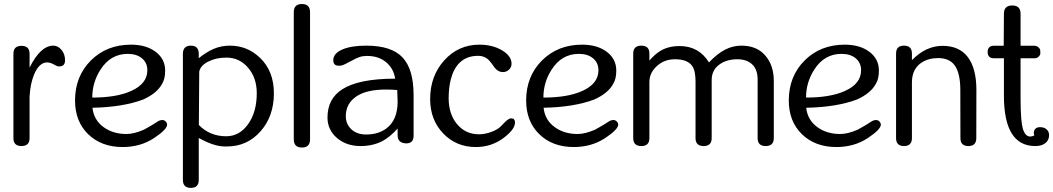

<svg xmlns="http://www.w3.org/2000/svg" viewBox="-20 -728 5249 957"><path d="M286.6 -479.5Q304.2 -458 304.2 -428.2Q304.2 -414.6 298.8 -406.7Q291.5 -397 276.4 -397L268.6 -397.5Q264.2 -397.9 253.9 -403.8Q244.1 -409.7 233.4 -413.6Q222.2 -417 215.3 -417Q174.8 -417 149.4 -355.5Q131.3 -310.5 127.9 -251.5L127.4 -250.5V-39.6Q127.4 0 86.9 0Q46.9 0 46.9 -39.6V-460Q46.9 -499.5 86.9 -499.5Q127.4 -499.5 127.4 -460V-391.1Q182.1 -500.5 245.6 -500.5Q269 -500.5 286.6 -479.5Z M633.3 -274.4Q714.4 -310.5 714.4 -377.9Q714.4 -414.6 688 -437Q661.6 -459.5 616.7 -459.5Q530.8 -459.5 480.5 -380.4Q439.9 -316.9 439.9 -241.7Q561 -241.7 633.3 -274.4ZM770 -125Q780.3 -129.9 788.6 -129.9Q803.7 -129.9 811.5 -114.3Q813 -110.8 813 -107.4Q813 -83 747.6 -39.6Q679.7 4.9 591.3 4.9Q485.4 4.9 419.4 -59.1Q354 -123 354 -227.1Q354 -347.7 433.1 -426.8Q512.2 -505.4 632.8 -505.4Q708.5 -505.4 755.9 -469.7Q803.2 -434.1 803.2 -376Q803.2 -334.5 788.1 -310.5Q763.2 -263.2 693.4 -231.9Q591.8 -193.8 440.9 -190.9Q447.3 -128.9 498.5 -92.8Q544.9 -60.1 610.4 -60.1Q647.5 -60.1 697.3 -81.5Q740.2 -105 770 -125Z M1216.8 -109.4Q1259.8 -169.9 1259.8 -263.2Q1259.8 -339.8 1216.8 -390.1Q1173.8 -440.9 1108.4 -440.9Q1056.6 -440.9 1017.6 -420.9Q978.5 -400.9 973.1 -370.6L971.2 -105Q1025.9 -48.8 1107.4 -48.8Q1173.8 -48.8 1216.8 -109.4ZM1275.4 -440.4Q1345.2 -374 1345.2 -263.2Q1345.2 -148.9 1278.8 -73.7Q1212.4 2 1111.3 2H1101.6Q1078.6 2 1055.2 -4.4Q1018.6 -13.7 971.2 -40L970.7 -39.6V168.5Q970.7 208.5 931.2 208.5Q891.6 208.5 891.6 168.5V-460.9Q892.6 -500.5 931.2 -500.5Q970.2 -500.5 970.7 -460.9V-438Q1009.8 -469.2 1043.9 -483.9Q1082.5 -500.5 1126 -500.5Q1212.4 -500.5 1275.4 -440.4Z M1525.4 -33.7Q1525.4 7.3 1484.9 7.3Q1444.3 7.3 1444.3 -33.7V-667Q1444.3 -708 1484.9 -708Q1525.4 -708 1525.4 -667Z M1905.3 -87.4Q1961.9 -129.4 1961.9 -221.2L1960 -279.3Q1930.2 -281.7 1903.8 -281.7Q1810.1 -281.7 1759.3 -249.5Q1703.6 -213.4 1703.6 -148.9Q1703.6 -108.9 1731.9 -83Q1759.8 -57.6 1804.7 -57.6Q1865.2 -57.6 1905.3 -87.4ZM1986.3 -441.9Q2041.5 -383.3 2041.5 -253.9V-50.8Q2041.5 -13.2 2003.9 -13.2L1995.6 -14.2Q1962.4 -19 1961.9 -52.7V-87.4Q1924.3 -45.4 1887.2 -25.4Q1838.9 0 1776.9 0Q1706.5 0 1659.2 -40.5Q1612.3 -81.5 1612.3 -142.1Q1612.3 -236.3 1686.5 -283.2Q1769 -335.9 1949.7 -335.9Q1941.4 -388.2 1903.8 -418.5Q1866.7 -449.2 1809.6 -449.2Q1787.6 -449.2 1772.5 -443.8Q1756.8 -439 1725.1 -421.4Q1698.7 -407.2 1689.9 -403.8Q1681.2 -400.4 1670.4 -400.4Q1658.2 -400.4 1652.3 -403.8Q1641.1 -410.2 1641.1 -427.7Q1641.1 -461.4 1685.5 -481Q1730 -500.5 1805.7 -500.5Q1931.2 -500.5 1986.3 -441.9Z M2494.1 -43.5Q2432.1 4.9 2352.1 4.9Q2253.9 4.9 2189 -63Q2124 -130.9 2124 -234.4Q2124 -349.1 2194.3 -427.2Q2265.1 -505.4 2369.6 -505.4Q2434.6 -505.4 2482.4 -477.1Q2529.8 -448.7 2529.8 -410.2Q2529.8 -393.1 2517.1 -380.9Q2504.4 -368.7 2486.8 -368.7Q2463.4 -368.7 2446.8 -389.2Q2425.8 -418.9 2418.9 -425.8Q2397 -449.7 2362.8 -449.7Q2305.7 -449.7 2270.5 -415Q2240.7 -385.3 2227.1 -333Q2216.3 -290.5 2216.3 -238.3Q2216.3 -159.7 2258.3 -108.9Q2300.8 -58.6 2367.7 -58.6Q2396.5 -58.6 2428.7 -70.3Q2460.4 -82 2476.1 -98.1Q2485.8 -108.4 2498 -120.6Q2517.1 -138.2 2525.9 -138.2L2537.6 -136.7Q2546.9 -131.8 2546.9 -117.2Q2546.9 -84.5 2494.1 -43.5Z M2881.8 -274.4Q2962.9 -310.5 2962.9 -377.9Q2962.9 -414.6 2936.5 -437Q2910.2 -459.5 2865.2 -459.5Q2779.3 -459.5 2729 -380.4Q2688.5 -316.9 2688.5 -241.7Q2809.6 -241.7 2881.8 -274.4ZM3018.6 -125Q3028.8 -129.9 3037.1 -129.9Q3052.2 -129.9 3060.1 -114.3Q3061.5 -110.8 3061.5 -107.4Q3061.5 -83 2996.1 -39.6Q2928.2 4.9 2839.8 4.9Q2733.9 4.9 2668 -59.1Q2602.5 -123 2602.5 -227.1Q2602.5 -347.7 2681.6 -426.8Q2760.7 -505.4 2881.3 -505.4Q2957 -505.4 3004.4 -469.7Q3051.8 -434.1 3051.8 -376Q3051.8 -334.5 3036.6 -310.5Q3011.7 -263.2 2941.9 -231.9Q2840.3 -193.8 2689.5 -190.9Q2695.8 -128.9 2747.1 -92.8Q2793.5 -60.1 2858.9 -60.1Q2896 -60.1 2945.8 -81.5Q2988.8 -105 3018.6 -125Z M3836.9 -39.6Q3836.9 0 3796.4 0Q3756.3 0 3756.3 -39.6V-331.5Q3756.3 -380.4 3730.5 -405.8Q3703.6 -432.6 3655.3 -432.6Q3598.6 -432.6 3561.5 -403.3Q3527.3 -376 3527.3 -329.1V-39.6Q3527.3 0 3487.3 0Q3446.8 0 3446.8 -39.6V-321.3Q3446.8 -375 3430.7 -398.4Q3407.7 -432.6 3344.2 -432.6Q3291.5 -432.6 3254.9 -399.4Q3216.8 -365.2 3216.8 -319.3V-39.6Q3216.8 0 3176.8 0Q3136.2 0 3136.2 -39.6V-460.9Q3136.2 -500.5 3176.8 -500.5Q3216.8 -500.5 3216.8 -460.9V-426.3Q3233.9 -444.8 3243.2 -453.1Q3267.1 -474.6 3293.5 -485.4Q3325.2 -498.5 3367.2 -498.5Q3463.4 -498.5 3513.7 -417Q3555.7 -460.9 3594.2 -480.5Q3632.8 -500.5 3675.3 -500.5Q3750 -500.5 3792 -454.1Q3836.9 -404.3 3836.9 -325.2Z M4190.9 -274.4Q4272 -310.5 4272 -377.9Q4272 -414.6 4245.6 -437Q4219.2 -459.5 4174.3 -459.5Q4088.4 -459.5 4038.1 -380.4Q3997.6 -316.9 3997.6 -241.7Q4118.7 -241.7 4190.9 -274.4ZM4327.6 -125Q4337.9 -129.9 4346.2 -129.9Q4361.3 -129.9 4369.1 -114.3Q4370.6 -110.8 4370.6 -107.4Q4370.6 -83 4305.2 -39.6Q4237.3 4.9 4148.9 4.9Q4043 4.9 3977.1 -59.1Q3911.6 -123 3911.6 -227.1Q3911.6 -347.7 3990.7 -426.8Q4069.8 -505.4 4190.4 -505.4Q4266.1 -505.4 4313.5 -469.7Q4360.8 -434.1 4360.8 -376Q4360.8 -334.5 4345.7 -310.5Q4320.8 -263.2 4251 -231.9Q4149.4 -193.8 3998.5 -190.9Q4004.9 -128.9 4056.2 -92.8Q4102.5 -60.1 4168 -60.1Q4205.1 -60.1 4254.9 -81.5Q4297.9 -105 4327.6 -125Z M4803.7 -443.8Q4846.7 -387.7 4846.7 -278.8L4846.2 -39.6Q4846.2 0 4806.6 0Q4767.1 0 4767.1 -39.6L4766.6 -278.8Q4766.6 -365.2 4737.3 -403.8Q4710.9 -438.5 4656.2 -438.5Q4608.4 -438.5 4574.2 -416.5Q4526.9 -386.2 4525.4 -320.3V-39.6Q4525.4 0 4485.8 0Q4446.3 0 4446.3 -39.6V-460.9Q4446.3 -500.5 4485.8 -500.5Q4525.4 -500.5 4525.4 -460.9V-428.2Q4595.2 -499.5 4677.7 -499.5Q4761.2 -499.5 4803.7 -443.8Z M5196.3 -83.5Q5209 -72.8 5209 -54.2Q5209 -29.3 5190.4 -14.6Q5172.4 0 5140.1 0Q4983.9 0 4983.9 -251V-437.5H4934.6Q4902.8 -437.5 4902.8 -468.8Q4902.8 -500 4934.6 -500H4982.9L4983.9 -659.7Q4983.9 -700.7 5025.4 -700.7Q5066.9 -700.7 5066.9 -659.7V-500H5134.8Q5150.9 -500 5160.6 -487.3L5164.1 -481.4L5164.6 -480.5L5165.5 -460Q5158.7 -437.5 5134.8 -437.5H5066.9V-236.3Q5066.9 -112.8 5081.5 -76.7Q5093.3 -47.4 5115.2 -47.4Q5124 -47.4 5135.3 -52.7Q5133.8 -61 5132.8 -64.9Q5132.8 -78.6 5141.1 -86.4Q5149.4 -94.2 5163.6 -94.2Q5184.1 -94.2 5196.3 -83.5Z"/></svg>

Font: inglobal
Style: Regular
Weight: 400
Designer: Andrey Kochetov, Denis Davydov, Evgeny Yurtaev
Foundry: inglobal
Version: Version 1.00 September 25, 2014, initial release